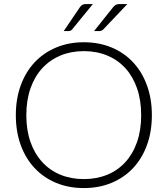

<svg xmlns="http://www.w3.org/2000/svg" viewBox="-20 -925 832 952"><path d="M58.5 0ZM733 -354Q733 -272 708.5 -205.2Q684 -138.5 639.5 -91.2Q595 -44 532.8 -18.2Q470.5 7.5 395.5 7.5Q320.5 7.5 258.5 -18.2Q196.5 -44 152 -91.2Q107.5 -138.5 83 -205.2Q58.5 -272 58.5 -354Q58.5 -435.5 83 -502.2Q107.5 -569 152 -616.2Q196.5 -663.5 258.5 -689.5Q320.5 -715.5 395.5 -715.5Q470.5 -715.5 532.8 -689.8Q595 -664 639.5 -616.5Q684 -569 708.5 -502.2Q733 -435.5 733 -354ZM680 -354Q680 -428 659.5 -487Q639 -546 601.5 -587Q564 -628 511.5 -649.8Q459 -671.5 395.5 -671.5Q332.5 -671.5 280 -649.8Q227.5 -628 189.8 -587Q152 -546 131.2 -487Q110.5 -428 110.5 -354Q110.5 -279.5 131.2 -220.8Q152 -162 189.8 -121Q227.5 -80 280 -58.5Q332.5 -37 395.5 -37Q459 -37 511.5 -58.5Q564 -80 601.5 -121Q639 -162 659.5 -220.8Q680 -279.5 680 -354ZM440.5 -905 338 -779.5Q334 -775 329.8 -773Q325.5 -771 319.5 -771H296L376 -889Q381.5 -897.5 388.8 -901.2Q396 -905 408 -905ZM611.5 -905 492.5 -779.5Q483.5 -771 472.5 -771H446.5L540.5 -889Q547.5 -897.5 554.5 -901.2Q561.5 -905 573.5 -905Z"/></svg>

Font: Lato Light
Style: Regular
Weight: 300
Designer: Lukasz Dziedzic
Foundry: tyPoland Lukasz Dziedzic
Version: Version 2.007; 2014-02-27